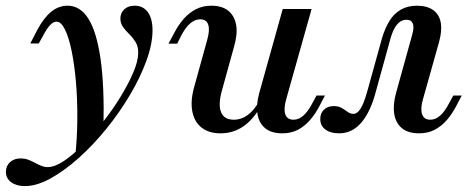

<svg xmlns="http://www.w3.org/2000/svg" viewBox="-88 -447 1620 660"><path d="M-2.4 192.7Q-31.5 192.7 -49.6 179.4Q-67.7 166.1 -67.7 143.5Q-67.7 123.4 -53.6 110.5Q-39.5 97.6 -17.7 97.6Q-3.2 97.6 8.9 102Q21 106.5 31.9 112.5Q42.7 118.5 54 123Q65.3 127.4 76.6 127.4Q100 127.4 131.5 106.5Q162.9 85.5 197.6 50.4Q232.3 15.3 266.1 -27.8Q300 -71 327 -115.3Q354 -159.7 370.6 -198.8Q387.1 -237.9 387.1 -266.1Q387.1 -287.9 377.8 -302.8Q368.5 -317.7 356.5 -329.4Q344.4 -341.1 335.1 -354Q325.8 -366.9 325.8 -383.1Q325.8 -402.4 339.1 -414.9Q352.4 -427.4 375 -427.4Q404 -427.4 420.2 -405.2Q436.3 -383.1 436.3 -342.7Q436.3 -296 415.3 -238.3Q394.4 -180.6 358.5 -120.2Q322.6 -59.7 277.4 -4Q232.3 51.6 182.7 96Q133.1 140.3 85.5 166.5Q37.9 192.7 -2.4 192.7ZM170.2 94.4Q177.4 28.2 177.8 -39.1Q178.2 -106.5 173 -166.1Q167.7 -225.8 158.1 -272.6Q148.4 -319.4 135.1 -346Q121.8 -372.6 106.5 -372.6Q96 -372.6 85.1 -361.7Q74.2 -350.8 60.5 -325L45.2 -297.6H16.1L40.3 -344.4Q62.9 -386.3 88.3 -406.9Q113.7 -427.4 144.4 -427.4Q187.9 -427.4 216.1 -382.3Q244.4 -337.1 257.7 -244Q271 -150.8 267.7 -6.5Q254 10.5 239.5 27Q225 43.5 208.1 60.1Q191.1 76.6 170.2 94.4Z M670.2 11.3Q629.8 11.3 604.8 -8.5Q579.8 -28.2 573 -64.5Q566.1 -100.8 579.8 -149.2L624.2 -309.7Q633.9 -343.5 627.8 -362.1Q621.8 -380.6 600 -380.6Q582.3 -380.6 566.1 -366.9Q550 -353.2 535.5 -325.8L521 -296.8H491.1L509.7 -331.5Q525 -361.3 544 -382.7Q562.9 -404 586.3 -415.7Q609.7 -427.4 637.9 -427.4Q675.8 -427.4 697.2 -409.7Q718.5 -391.9 723.8 -360.9Q729 -329.8 716.9 -287.9L675 -136.3Q661.3 -87.9 671.8 -61.7Q682.3 -35.5 715.3 -35.5Q741.9 -35.5 764.1 -52Q786.3 -68.5 804 -100.8L808.9 -83.1Q783.1 -36.3 748.4 -12.5Q713.7 11.3 670.2 11.3ZM882.3 11.3Q845.2 11.3 823.8 -6Q802.4 -23.4 797.2 -54.8Q791.9 -86.3 803.2 -127.4L883.9 -416.1H983.1L896 -106.5Q886.3 -72.6 892.7 -54Q899.2 -35.5 921 -35.5Q938.7 -35.5 954.4 -49.2Q970.2 -62.9 984.7 -90.3L1000 -118.5H1029L1011.3 -84.7Q996 -54.8 977 -33.5Q958.1 -12.1 935.1 -0.4Q912.1 11.3 882.3 11.3Z M1077.4 11.3Q1047.6 11.3 1030.2 -2Q1012.9 -15.3 1012.9 -37.9Q1012.9 -58.1 1025.8 -70.2Q1038.7 -82.3 1058.9 -82.3Q1075.8 -82.3 1086.7 -75.8Q1097.6 -69.4 1106.9 -62.5Q1116.1 -55.6 1126.6 -55.6Q1137.1 -55.6 1145.6 -65.7Q1154 -75.8 1160.9 -92.3Q1167.7 -108.9 1173.4 -129L1225 -315.3Q1235.5 -350.8 1251.2 -375.8Q1266.9 -400.8 1290.3 -414.1Q1313.7 -427.4 1345.2 -427.4Q1379.8 -427.4 1400.8 -412.5Q1421.8 -397.6 1427 -369.8Q1432.3 -341.9 1421 -301.6L1366.1 -106.5Q1356.5 -73.4 1362.9 -54.4Q1369.4 -35.5 1391.1 -35.5Q1408.9 -35.5 1424.6 -49.2Q1440.3 -62.9 1454.8 -90.3L1470.2 -118.5H1499.2L1481.5 -84.7Q1466.1 -54.8 1447.2 -33.5Q1428.2 -12.1 1405.2 -0.4Q1382.3 11.3 1352.4 11.3Q1315.3 11.3 1294 -6Q1272.6 -23.4 1267.3 -54.8Q1262.1 -86.3 1273.4 -127.4L1328.2 -325Q1333.1 -341.1 1333.1 -353.2Q1333.1 -365.3 1327.4 -372.2Q1321.8 -379 1308.9 -379Q1296 -379 1285.5 -371Q1275 -362.9 1266.9 -347.6Q1258.9 -332.3 1253.2 -310.5L1202.4 -126.6Q1194.4 -96.8 1182.7 -71.4Q1171 -46 1155.6 -27.4Q1140.3 -8.9 1121 1.2Q1101.6 11.3 1077.4 11.3Z"/></svg>

Font: Playfair 5pt SemiExpanded Light SemiBold
Style: Italic
Weight: 600
Italic angle: -15.6°
Version: Version 2.001;gftools[0.9.30]